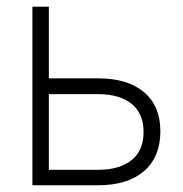

<svg xmlns="http://www.w3.org/2000/svg" viewBox="-20 -550 543 570"><path d="M456.1 -160.2Q456.1 -84 407.5 -42Q358.9 0 271.5 0H76.2V-530.3H125V-317.4H271.5Q358.9 -317.4 407.5 -276.4Q456.1 -235.4 456.1 -160.2ZM271.5 -45.9Q334.5 -45.9 370.4 -74.5Q406.2 -103 406.2 -158.2Q406.2 -213.4 370.4 -241.9Q334.5 -270.5 271.5 -270.5H125V-45.9Z"/></svg>

Font: Pretendard GOV ExtraLight
Style: Regular
Weight: 200
Designer: Base glyphs from Inter by Rasmus Andersson; Hangeul glyphs from Noto Sans CJK(Source Han Sans) by Jang Soo-young and Kan
Foundry: Kil Hyung-jin
Version: Version 1.309